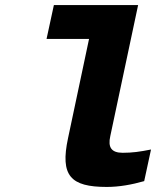

<svg xmlns="http://www.w3.org/2000/svg" viewBox="-20 -730 640 759"><path d="M465 -126C420 -126 406 -148 416 -192L526 -710H193L164 -576H332L249 -184C217 -35 259 9 402 9C451 9 501 0 550 -14L577 -139C532 -130 503 -126 465 -126Z"/></svg>

Font: LT Wave Mono Black
Style: Italic
Weight: 900
Designer: Daniel Lyons
Version: Version 2.5 (Glyphs App)